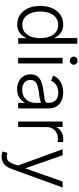

<svg xmlns="http://www.w3.org/2000/svg" viewBox="678 -1450 979 2374"><g transform="rotate(90 1167.0 -262.5)"><path d="M161 -22Q111 -57 81 -122Q53 -185 53 -271Q53 -357 81 -420Q109 -482 161 -519Q214 -555 281 -555Q332 -555 365 -537Q399 -519 419 -493Q440 -465 449 -444H450V-729H520V2H452V-99H449Q442 -79 418 -49Q400 -24 364 -5Q331 13 280 13Q211 13 161 -22ZM376 -77Q413 -106 432 -156Q451 -206 451 -272Q451 -339 432 -387Q414 -435 376 -465Q341 -493 287 -493Q233 -493 197 -464Q161 -437 141 -385Q122 -337 122 -272Q122 -208 141 -158Q160 -109 197 -78Q233 -49 287 -49Q339 -49 376 -77Z M764 -548V2H694V-548ZM694 -651Q679 -666 679 -685Q679 -705 694 -718Q708 -732 729 -732Q751 -732 765 -718Q780 -705 780 -685Q780 -666 765 -651Q749 -637 729 -637Q710 -637 694 -651Z M989 -5Q947 -25 923 -62Q899 -100 899 -152Q899 -208 926 -239Q952 -271 1001 -288Q1050 -305 1111 -312Q1181 -321 1215 -327Q1251 -335 1251 -363V-376Q1251 -432 1218 -463Q1187 -494 1125 -494Q1069 -494 1031 -469Q994 -443 979 -406L914 -430Q934 -478 966 -504Q999 -531 1040 -543Q1082 -555 1123 -555Q1152 -555 1189 -547Q1225 -538 1253 -518Q1284 -496 1301 -462Q1320 -427 1320 -370V2H1251V-84H1252Q1235 -49 1193 -17Q1149 15 1081 15Q1032 15 989 -5ZM1175 -69Q1213 -92 1231 -128Q1251 -166 1251 -209V-282Q1246 -277 1220 -271Q1192 -263 1164 -260Q1122 -254 1111 -253Q1043 -244 1005 -221Q968 -199 968 -150Q968 -101 1002 -74Q1035 -48 1089 -48Q1139 -48 1175 -69Z M1549 -548V-464H1548Q1565 -505 1606 -530Q1647 -556 1700 -556Q1711 -556 1717 -555H1736V-486Q1732 -486 1718 -488Q1704 -490 1695 -490Q1633 -490 1591 -451Q1551 -412 1551 -352V2H1482V-548Z M1881 203Q1864 200 1852 194L1870 134Q1897 143 1918 143Q1935 143 1952 136Q1985 121 2007 60L2026 5L1825 -548H1899L2061 -86H2062L2224 -548H2298L2067 87Q2022 207 1916 207Q1896 207 1881 203Z"/></g></svg>

Font: Sinter Normal
Style: Regular
Weight: 350
Foundry: Adobe & rsms
Version: Version 1.000